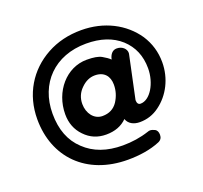

<svg xmlns="http://www.w3.org/2000/svg" viewBox="-134 -883 1163 1099"><g transform="rotate(-20 448.0 -333.5)"><path d="M466 61C535 61 604 51 661 27C678 20 686 7 686 -11C686 -28 680 -40 669 -46C658 -51 648 -54 641 -54C636 -54 631 -53 626 -51C575 -34 521 -26 466 -26C370 -26 293 -53 236 -108C178 -162 149 -237 149 -334C149 -518 274 -646 466 -646C553 -646 623 -623 675 -576C726 -529 752 -468 752 -392C752 -301 701 -216 643 -216C629 -216 622 -226 622 -245L677 -504C678 -507 678 -511 678 -514C678 -535 657 -560 622 -560C600 -560 585 -547 576 -522L573 -510C562 -521 547 -531 528 -542C509 -553 479 -558 438 -558C314 -558 216 -445 216 -306C216 -253 233 -208 268 -172C303 -135 346 -117 398 -117C451 -117 493 -133 525 -165C536 -133 567 -118 603 -118C647 -118 687 -131 723 -158C794 -210 840 -298 840 -397C840 -460 823 -516 790 -567C722 -667 605 -728 466 -728C388 -728 318 -711 256 -677C132 -609 56 -486 56 -334C56 -103 212 61 466 61ZM414 -224C363 -224 328 -271 328 -328C328 -364 341 -395 367 -420C392 -445 420 -458 451 -458C507 -458 536 -423 536 -371C536 -335 526 -302 506 -271C485 -240 455 -224 414 -224Z"/></g></svg>

Font: Dongle
Style: Bold
Weight: 700
Designer: Yanghee Ryu
Foundry: Yanghee Ryu
Version: Version 2.000